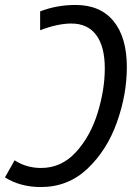

<svg xmlns="http://www.w3.org/2000/svg" viewBox="-41 -744 548 775"><path d="M471 -473Q471 -363 431 -250.5Q391 -138 312.5 -63.5Q234 11 124 11Q41 11 -21 -28L18 -97Q65 -66 125 -66Q207 -66 265.5 -130Q324 -194 353 -288Q382 -382 382 -468Q382 -556 347.5 -602.5Q313 -649 247 -649Q192 -649 121 -622V-698Q188 -724 264 -724Q364 -724 417.5 -658.5Q471 -593 471 -473Z"/></svg>

Font: Noto Sans UI Narrow
Style: Italic
Weight: 400
Width: 4
Italic angle: -12°
Designer: Monotype Design Team
Foundry: Monotype Imaging Inc.
Version: Version 1.001